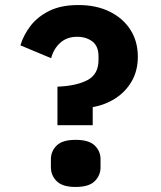

<svg xmlns="http://www.w3.org/2000/svg" viewBox="-20 -730 640 762"><path d="M208 -233V-386Q283 -389 327 -412Q371 -435 371 -492V-506Q371 -547 346.5 -565.5Q322 -584 286 -584Q246 -584 219.5 -560.5Q193 -537 183 -499L61 -550Q73 -590 100.5 -626.5Q128 -663 175 -686.5Q222 -710 291 -710Q362 -710 415 -684Q468 -658 497.5 -612Q527 -566 527 -505Q527 -449 502.5 -407Q478 -365 437 -339Q396 -313 348 -305V-233ZM280 12Q228 12 205 -11Q182 -34 182 -66V-98Q182 -130 205 -152.5Q228 -175 280 -175Q333 -175 356 -152.5Q379 -130 379 -98V-66Q379 -34 356 -11Q333 12 280 12Z"/></svg>

Font: Lilex
Style: Regular
Weight: 400
Monospace: yes
Designer: Mike Abbink, Paul van der Laan, Pieter van Rosmalen, Mikhael Khrustik
Foundry: Mikhael Khrustik
Version: Version 2.510